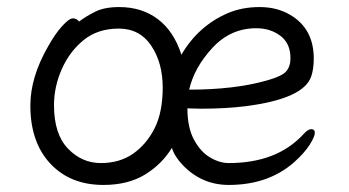

<svg xmlns="http://www.w3.org/2000/svg" viewBox="-20 -506 988 544"><path d="M133 -208Q133 -126 172.5 -85Q212 -44 265.5 -44Q319 -44 357 -70.5Q395 -97 418 -142.5Q441 -188 441 -258Q441 -328 408.5 -376.5Q376 -425 316.5 -425Q257 -425 217 -392.5Q177 -360 155 -310Q133 -260 133 -208ZM516 -252Q645 -252 736 -278Q779 -290 791 -304Q803 -318 803 -341Q803 -383 774.5 -404.5Q746 -426 706 -426Q633 -426 581.5 -370Q530 -314 516 -252ZM549 -198 511 -199Q511 -145 529.5 -110.5Q548 -76 575 -60Q602 -44 628 -44Q764 -44 839 -125Q852 -140 862 -140Q872 -140 872 -129.5Q872 -119 857.5 -96Q843 -73 813 -46Q740 18 628 18Q552 18 498 -38Q475 -62 467 -87Q439 -41 391 -11.5Q343 18 273 18Q179 18 122.5 -42.5Q66 -103 66 -207Q66 -287 116 -374Q136 -410 156 -432Q176 -454 186.5 -454Q197 -454 204 -445Q224 -460 250 -473Q276 -486 318 -486Q382 -486 427.5 -451.5Q473 -417 494 -351Q542 -433 626 -469Q666 -486 715.5 -486Q765 -486 802 -464Q869 -425 869 -340Q869 -311 862 -290Q841 -226 675 -205Q619 -198 549 -198Z"/></svg>

Font: ToneOZ-Pinyin-WenKai-Regular
Style: Regular
Weight: 400
Designer: Fontworks Inc.
Foundry: ToneOZ
Version: Version 0.240331